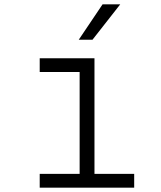

<svg xmlns="http://www.w3.org/2000/svg" viewBox="-20 -860 740 880"><path d="M162 -593H413V-63H595V0H162V-63H345V-530H162ZM341 -678 450 -840H531L404 -678Z"/></svg>

Font: Martian Mono SemiExpanded ExtraLight
Style: Regular
Weight: 250
Monospace: yes
Version: Version 0.930